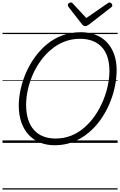

<svg xmlns="http://www.w3.org/2000/svg" viewBox="-20 -1149 966 1544"><path d="M420 19Q355 19 301.5 -2.5Q248 -24 210 -65.5Q172 -107 151.5 -166Q131 -225 131 -300Q131 -363 146 -431Q161 -499 189.5 -564.5Q218 -630 260.5 -689Q303 -748 358 -793.5Q413 -839 481.5 -864.5Q550 -890 630 -890Q696 -890 749.5 -869Q803 -848 840.5 -808Q878 -768 898 -711.5Q918 -655 918 -585Q918 -521 903.5 -451.5Q889 -382 860 -314Q831 -246 788.5 -186Q746 -126 690.5 -80Q635 -34 567.5 -7.5Q500 19 420 19ZM427 -35Q496 -35 554.5 -59Q613 -83 661 -125.5Q709 -168 746 -222.5Q783 -277 808.5 -338Q834 -399 847 -461Q860 -523 860 -579Q860 -642 844 -690.5Q828 -739 797.5 -771.5Q767 -804 723 -820.5Q679 -837 623 -837Q556 -837 497.5 -814Q439 -791 390.5 -750Q342 -709 304.5 -656.5Q267 -604 241.5 -544Q216 -484 203 -423Q190 -362 190 -306Q190 -240 206 -189.5Q222 -139 252.5 -104.5Q283 -70 327 -52.5Q371 -35 427 -35ZM860 -1129Q869 -1129 876 -1121.5Q883 -1114 883 -1107Q883 -1101 881 -1097.5Q879 -1094 874 -1090L696 -952Q686 -945 679 -942Q672 -939 664 -939Q657 -939 651.5 -942.5Q646 -946 640 -953L531 -1093Q529 -1097 527 -1101Q525 -1105 525 -1109Q525 -1118 534 -1123.5Q543 -1129 550 -1129Q557 -1129 560.5 -1126Q564 -1123 568 -1118L674 -1004L839 -1118Q847 -1123 851 -1126Q855 -1129 860 -1129ZM0 365H926V375H0ZM0 -20H926V0H0ZM0 -505H926V-500H0ZM0 -885H926V-875H0Z"/></svg>

Font: Playwrite DK Uloopet Guides
Style: Regular
Weight: 400
Designer: Veronika Burian, José Scaglione
Foundry: TypeTogether
Version: Version 1.003